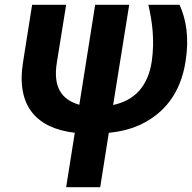

<svg xmlns="http://www.w3.org/2000/svg" viewBox="-20 -548 801 801"><path d="M76 -288C47 -106 132 -13 292 6L256 233H398L434 6C486 1 530 -11 568 -29C665 -76 733 -158 754 -291C770 -389 757 -467 729 -528H599C615 -458 626 -381 613 -291C597 -187 541 -129 452 -110L519 -528H377L311 -111C236 -132 201 -186 217 -286L256 -528H114Z"/></svg>

Font: Asimov Pro
Style: BdObl
Weight: 700
Designer: Google
Version: Version 2.000980; 2014